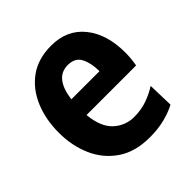

<svg xmlns="http://www.w3.org/2000/svg" viewBox="-146 -618 738 738"><g transform="rotate(-45 223.0 -249.0)"><path d="M257 10Q178 10 125.8 -25.8Q73.5 -61.5 47.8 -120.5Q22 -179.5 22 -250Q22 -322.5 46.8 -381Q71.5 -439.5 119.5 -473.8Q167.5 -508 238 -508Q323.5 -508 372.2 -447.8Q421 -387.5 421 -287Q421 -257.5 415 -223H145.5Q152.5 -151.5 187.8 -119.8Q223 -88 270 -88Q308.5 -88 340.8 -99.5Q373 -111 399 -128L402 -23Q376 -9 339.5 0.5Q303 10 257 10ZM147 -307H300Q300 -350 285.2 -380Q270.5 -410 230 -410Q160.5 -410 147 -307Z"/></g></svg>

Font: Cabin Condensed
Style: Bold
Weight: 700
Width: 3
Designer: Pablo Impallari
Foundry: Pablo Impallari. http://www.impallari.com Igino Marini. http://www.ikern.com
Version: Version 3.001; ttfautohint (v1.8.3)